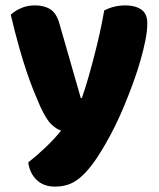

<svg xmlns="http://www.w3.org/2000/svg" viewBox="-20 -516 591 713"><path d="M128 -124Q117 -149 104.5 -180Q92 -211 78.5 -251Q65 -291 50.5 -342.5Q36 -394 20 -461Q34 -475 57.5 -485.5Q81 -496 109 -496Q144 -496 167 -481.5Q190 -467 201 -427L280 -152H284Q296 -186 307.5 -226Q319 -266 330 -308.5Q341 -351 350.5 -393.5Q360 -436 367 -477Q403 -496 446 -496Q481 -496 504 -481Q527 -466 527 -429Q527 -402 520 -366.5Q513 -331 501.5 -291Q490 -251 474.5 -208.5Q459 -166 442 -125Q425 -84 407 -47.5Q389 -11 372 18Q344 67 320 98Q296 129 274 146.5Q252 164 230 170.5Q208 177 184 177Q142 177 116 152Q90 127 85 87Q117 62 149 31.5Q181 1 207 -31Q190 -36 170.5 -54.5Q151 -73 128 -124Z"/></svg>

Font: Baloo Tammudu
Style: Regular
Weight: 400
Designer: Omkar Shende and Ek Type
Foundry: Ek Type
Version: Version 1.443;PS 1.000;hotconv 16.6.51;makeotf.lib2.5.65220;